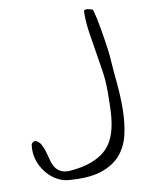

<svg xmlns="http://www.w3.org/2000/svg" viewBox="-81 -756 602 815"><g transform="rotate(-10 220.0 -348.5)"><path d="M18.6 -150.4Q18.6 -163.1 20 -172.9Q21.5 -182.6 37.1 -187.5Q53.7 -180.7 61.5 -166.5Q69.3 -152.3 74.7 -134.8Q80.1 -117.2 84.5 -98.6Q88.9 -80.1 97.7 -65.4Q106.4 -50.8 123 -42.5Q139.6 -34.2 168 -37.1Q218.8 -42 253.9 -55.2Q289.1 -68.4 312 -87.9Q335 -107.4 348.1 -133.8Q361.3 -160.2 367.7 -192.4Q374 -224.6 375.5 -262.2Q377 -299.8 377 -342.8Q377 -386.7 370.6 -429.7Q364.3 -472.7 356.9 -515.1Q349.6 -557.6 343.3 -600.1Q336.9 -642.6 336.9 -685.5Q336.9 -690.4 337.4 -693.8Q337.9 -697.3 342.3 -698.7Q346.7 -700.2 354 -699.2Q361.3 -698.2 375 -693.4Q376 -692.4 379.4 -680.2Q382.8 -668 386.7 -649.4Q390.6 -630.9 394.5 -608.4Q398.4 -585.9 401.9 -563.5Q405.3 -541 408.2 -521Q411.1 -501 412.1 -487.3Q416 -428.7 421.9 -368.2Q427.7 -307.6 426.8 -251Q425.8 -194.3 414.6 -146Q403.3 -97.7 374 -63Q344.7 -28.3 293 -10.3Q241.2 7.8 160.2 2Q130.9 2 105 -11.2Q79.1 -24.4 60.1 -45.9Q41 -67.4 29.8 -94.7Q18.6 -122.1 18.6 -150.4Z"/></g></svg>

Font: Annie Use Your Telescope
Style: Regular
Weight: 400
Designer: Kimberly Geswein
Foundry: Kimberly Geswein
Version: Version 1.002 2001